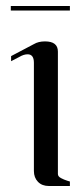

<svg xmlns="http://www.w3.org/2000/svg" viewBox="-20 -620 279 640"><path d="M130 -482Q173 -482 173 -448V-40Q173 -36 175.5 -32.5Q178 -29 184 -26Q190 -23 193.5 -21.5Q197 -20 204.5 -17.5Q212 -15 213 -15V0H143Q120 0 106.5 -14Q93 -28 93 -50V-411Q93 -439 72 -439Q59 -439 44 -430L17 -416V-433L93 -473Q108 -482 130 -482ZM16 -600H213V-585H16Z"/></svg>

Font: kawoszeh
Style: Medium
Weight: 500
Version: Version 000.030